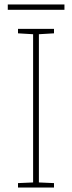

<svg xmlns="http://www.w3.org/2000/svg" viewBox="-20 -844 323 864"><path d="M270 -824H15V-800H270ZM223 0V-20L155 -23V-690L223 -694V-714H61V-694L129 -690V-23L61 -20V0Z"/></svg>

Font: Noto Kufi Arabic Thin
Style: Regular
Weight: 100
Designer: Monotype Design Team, David Williams, Khaled Hosny
Foundry: Google LLC
Version: Version 2.109